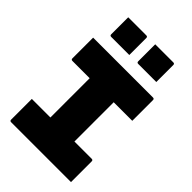

<svg xmlns="http://www.w3.org/2000/svg" viewBox="-270 -1037 1141 1141"><g transform="rotate(45 300.0 -466.5)"><path d="M557 0H54Q43 0 43 -11V-185H199V-515H54Q43 -515 43 -526V-700H546Q557 -700 557 -689V-515H401V-185H546Q557 -185 557 -174ZM105 -933H257Q268 -933 268 -922V-779H116Q105 -779 105 -790ZM332 -933H484Q495 -933 495 -922V-779H343Q332 -779 332 -790Z"/></g></svg>

Font: Recursive Mn Lnr St Blk
Style: Regular
Weight: 900
Monospace: yes
Version: Version 1.079;hotconv 1.0.112;makeotfexe 2.5.65598; ttfautoh